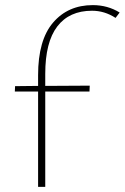

<svg xmlns="http://www.w3.org/2000/svg" viewBox="-20 -731 488 751"><path d="M448 -682 432 -661Q389 -689 340 -689Q251 -689 204 -627.5Q157 -566 157 -442V-395L331 -396L330 -373H157V0H129V-373H38L39 -394L129 -395V-437Q129 -574 187.5 -642.5Q246 -711 343 -711Q401 -711 448 -682Z"/></svg>

Font: Ysabeau Infant Extralight
Style: Regular
Weight: 200
Designer: Christian Thalmann (Catharsis Fonts)
Version: Version 0.003